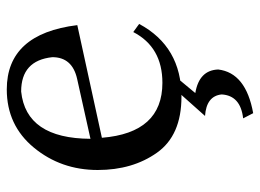

<svg xmlns="http://www.w3.org/2000/svg" viewBox="-116 -406 734 541"><g transform="rotate(-90 250.5 -135.0)"><path d="M249 9.8Q140.1 9.8 91.3 -59.1Q42.5 -127.9 42.5 -226.1Q42.5 -329.6 105.5 -406Q168.5 -482.4 269.5 -482.4Q426.3 -482.4 450.7 -283.7L133.3 -214.4Q147 -43.9 288.1 -43.9Q388.7 -43.9 431.2 -126L454.1 -109.4Q390.1 9.8 249 9.8ZM130.4 -246.6 299.3 -284.2Q360.4 -297.9 360.4 -354Q351.1 -441.9 263.7 -441.9Q131.3 -428.2 130.4 -246.6ZM202.6 211.9 188 183.6Q252.4 176.3 255.4 123Q251 80.1 194.8 76.2L262.7 0H299.8L259.3 48.8Q323.7 59.6 325.7 113.3Q316.4 191.4 202.6 211.9Z"/></g></svg>

Font: Almanac
Style: Regular
Weight: 400
Designer: Eden's Almanac
Version: Version 3.501;March 28, 2021;FontCreator 13.0.0.2683 64-bit